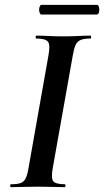

<svg xmlns="http://www.w3.org/2000/svg" viewBox="-20 -772 430 792"><path d="M25 0Q22 0 22 -6Q22 -12 25 -12Q52 -12 65.5 -17Q79 -22 86.2 -37Q93.5 -52 98 -81L180 -544Q188 -587 177.8 -600Q167.5 -613 130 -613Q127 -613 127 -619Q127 -625 130 -625Q152.6 -625 180.8 -623.5Q209 -622 239.8 -622Q274.9 -622 303 -623.5Q331 -625 353 -625Q356 -625 356 -619Q356 -613 353 -613Q326.5 -613 312.4 -607Q298.2 -601 291.6 -586Q285 -571 280 -542L198 -81Q190 -38 199.3 -25Q208.5 -12 248 -12Q250 -12 250 -6Q250 0 248 0Q225.8 0 198 -1Q170.2 -2 135.8 -2Q104.7 -2 76.3 -1Q48 0 25 0ZM151 -712Q145.5 -712 142.8 -722Q140 -732 142.8 -742Q145.5 -752 151 -752H379Q386 -752 388.5 -742Q391 -732 388.5 -722Q386 -712 379 -712Z"/></svg>

Font: Cormorant Infant Light
Style: Italic
Weight: 300
Italic angle: -10°
Designer: Christian Thalmann (Catharsis Fonts)
Foundry: Catharsis Fonts
Version: Version 4.001